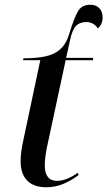

<svg xmlns="http://www.w3.org/2000/svg" viewBox="-20 -780 453 810"><path d="M175 10Q122 10 94.5 -18.5Q67 -47 67 -99Q67 -119 70 -142Q73 -165 79 -191L150 -526H77L79 -534Q132 -534 171 -542Q210 -550 235.5 -573.5Q261 -597 274 -643Q293 -705 309 -732.5Q325 -760 361 -760Q385 -760 399 -745.5Q413 -731 413 -707Q413 -678 393 -660Q375 -687 344 -687Q316 -687 300 -670Q284 -653 275 -608L259 -536H373L372 -526H257L182 -177Q175 -147 172 -123.5Q169 -100 169 -82Q169 -17 221 -17Q243 -17 266 -27Q289 -37 308 -51L312 -42Q282 -19 248 -4.5Q214 10 175 10Z"/></svg>

Font: Noto Serif Display SemiCondensed Medium
Style: Italic
Weight: 500
Width: 4
Italic angle: -12°
Designer: Monotype Design Team
Foundry: Monotype Imaging Inc.
Version: Version 2.009